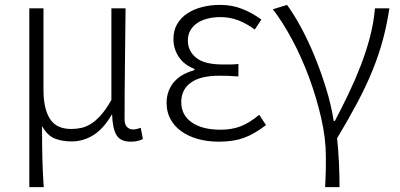

<svg xmlns="http://www.w3.org/2000/svg" viewBox="-20 -567 1637 786"><path d="M100 -533H158V-199Q158 -122 184.5 -80.5Q211 -39 271 -39Q291 -39 311 -43Q331 -47 351.5 -59.5Q372 -72 393 -95.5Q414 -119 436 -158V-533H494Q493 -417 491.5 -303Q490 -189 490 -78Q490 -57 500 -47Q510 -37 525 -37Q538 -37 556 -44L565 2Q556 7 544 10Q532 13 515 13Q474 13 457.5 -13Q441 -39 439 -97H437Q404 -40 362.5 -14Q321 12 273 12Q234 12 204 0Q174 -12 152 -51Q152 -7 152.5 25Q153 57 153.5 85Q154 113 155.5 139.5Q157 166 159 199H100Z M876 13Q828 13 788.5 1.5Q749 -10 721 -30.5Q693 -51 677.5 -80Q662 -109 662 -145Q662 -174 671.5 -197Q681 -220 697 -236.5Q713 -253 733.5 -263.5Q754 -274 776 -280V-285Q734 -301 712 -334Q690 -367 690 -407Q690 -442 705 -468Q720 -494 746 -511.5Q772 -529 807 -538Q842 -547 881 -547Q930 -547 971.5 -530.5Q1013 -514 1050 -487L1023 -446Q989 -471 955 -484Q921 -497 882 -497Q855 -497 830.5 -491Q806 -485 788 -473Q770 -461 759.5 -443Q749 -425 749 -401Q749 -359 782.5 -331Q816 -303 893 -303Q907 -303 921.5 -303Q936 -303 956 -305V-254Q933 -256 914.5 -256.5Q896 -257 877 -257Q800 -257 761 -228.5Q722 -200 722 -149Q722 -96 765 -66Q808 -36 883 -36Q928 -36 964 -49.5Q1000 -63 1041 -97L1069 -55Q1021 -18 978 -2.5Q935 13 876 13Z M1311 199Q1312 180 1312.5 165Q1313 150 1313.5 136.5Q1314 123 1314 108Q1314 93 1314 73Q1314 -1 1294.5 -85.5Q1275 -170 1244.5 -252Q1214 -334 1175 -406.5Q1136 -479 1097 -529L1155 -547Q1183 -509 1212.5 -454.5Q1242 -400 1268 -336.5Q1294 -273 1315 -205Q1336 -137 1346 -72H1351Q1380 -127 1407 -183.5Q1434 -240 1456.5 -298Q1479 -356 1494.5 -415Q1510 -474 1515 -533H1574Q1564 -466 1547.5 -404.5Q1531 -343 1505.5 -280Q1480 -217 1444 -149Q1408 -81 1360 -1Q1365 46 1367.5 98.5Q1370 151 1370 199Z"/></svg>

Font: Kinto Sans Light
Style: Regular
Weight: 300
Designer: Authors: Ryoko NISHIZUKA  (kana & ideographs); Paul D. Hunt (Latin, Greek & Cyrillic); Wenlong ZHANG  (bopomofo); Sandol
Foundry: Adobe Systems Incorporated, ookami Inc.
Version: Version 0.001